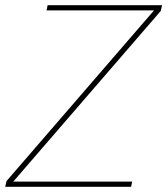

<svg xmlns="http://www.w3.org/2000/svg" viewBox="-42 -718 643 738"><path d="M466 -20 462 0H-22L-17 -22L550 -678H137L141 -698H581L576 -676L9 -20Z"/></svg>

Font: IBM Plex Sans Thin
Style: Italic
Weight: 100
Italic angle: -11.31°
Designer: Mike Abbink, Paul van der Laan, Pieter van Rosmalen
Foundry: Bold Monday
Version: Version 3.0